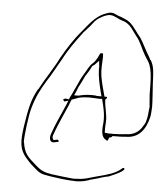

<svg xmlns="http://www.w3.org/2000/svg" viewBox="-54 -692 752 876"><g transform="rotate(5 321.5 -254.0)"><path d="M69 -98C57 -21 61 13 90 48C98 57 109 71 128 87C160 116 166 117 209 124C226 127 288 135 307 135H308C334 138 362 134 385 126V125L411 118C432 113 448 105 474 101C487 96 522 80 531 73C539 66 541 66 542 62C543 59 541 57 537 57C533 57 534 57 526 64C499 86 462 94 434 102L411 108C391 113 365 124 335 124C329 125 320 125 311 125H310C288 123 235 117 215 114C178 108 165 103 137 78C101 46 83 33 75 -20L74 -21V-22C73 -48 85 -146 95 -179C110 -233 129 -268 154 -309C175 -340 194 -378 215 -413C239 -460 270 -502 299 -540V-541L329 -574C339 -586 345 -596 354 -604C365 -615 397 -633 416 -633C428 -633 438 -628 444 -625H445C456 -619 464 -615 480 -610H482C515 -596 525 -569 542 -549C564 -524 575 -488 591 -462L607 -437C629 -402 626 -335 627 -288C628 -271 630 -255 631 -236H632V-235L629 -208C628 -199 628 -191 626 -182C624 -175 623 -168 621 -162C620 -157 615 -149 611 -143C596 -115 570 -98 536 -98C523 -96 490 -94 477 -94C469 -94 462 -95 460 -94H457L438 -96V-97C437 -110 438 -128 439 -142C442 -177 429 -208 427 -247H428C435 -254 438 -260 430 -260H422V-262C414 -292 405 -322 400 -354C396 -380 399 -414 400 -440L399 -455C399 -455 397 -456 393 -456C390 -456 388 -455 386 -455C381 -444 371 -419 356 -407C341 -395 332 -372 316 -347C306 -331 297 -308 288 -289C282 -279 276 -260 266 -244L262 -233C254 -236 244 -237 236 -232C237 -230 238 -225 242 -222L260 -227L252 -207C233 -162 209 -114 194 -68C187 -46 194 -33 206 -32C208 -32 212 -32 216 -33L229 -36C233 -37 233 -38 233 -38C233 -40 229 -45 226 -46L209 -42C204 -48 200 -55 205 -66C214 -93 231 -132 242 -157L264 -207C267 -216 270 -224 274 -232V-233L302 -243V-244H303C322 -249 342 -250 360 -250C374 -250 390 -248 402 -248L413 -249V-247C421 -217 431 -178 428 -141H429L428 -140C423 -101 426 -74 446 -64L447 -63H448C452 -58 456 -62 457 -67L460 -76H462C468 -77 472 -79 475 -84H480C493 -84 522 -84 533 -86H535C591 -86 624 -122 639 -186C641 -194 641 -202 642 -212C645 -243 641 -266 640 -295C639 -305 638 -320 637 -342C635 -391 635 -416 618 -445H615V-448C606 -466 598 -476 587 -498L570 -529C564 -540 558 -548 550 -557C530 -583 516 -608 487 -620L466 -629C447 -633 437 -644 421 -644H420C416 -645 404 -642 385 -634C348 -617 323 -584 293 -547C260 -509 232 -465 205 -417C179 -365 146 -319 121 -271L120 -268H118C89 -217 81 -174 69 -98ZM205 -66V-67ZM206 -31V-32ZM284 -254 290 -267C293 -275 296 -281 298 -286V-288C307 -304 317 -325 325 -342V-343L341 -368C348 -380 351 -386 354 -392V-393C359 -397 364 -400 366 -402L384 -421L386 -399C386 -395 388 -394 386 -387C387 -347 395 -315 404 -278L409 -260H386V-261C378 -262 370 -262 362 -262C340 -262 324 -259 303 -254ZM611 -143Z"/></g></svg>

Font: Stray Cat
Style: HlObl
Weight: 100
Version: Version 1.0